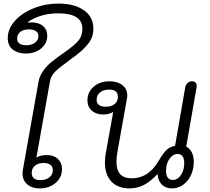

<svg xmlns="http://www.w3.org/2000/svg" viewBox="-20 -1035 1167 1065"><path d="M105 -73Q105 -79 105.5 -82.5Q106 -86 106 -88L194 -583Q200 -615 219.5 -642Q239 -669 265.5 -691Q292 -713 341 -747Q394 -784 415.5 -810.5Q437 -837 437 -875Q437 -961 304 -961Q205 -961 135 -913L136 -910Q188 -914 215 -893.5Q242 -873 242 -836Q242 -794 208 -766Q174 -738 123 -738Q80 -738 51.5 -759.5Q23 -781 23 -824Q23 -874 61.5 -918Q100 -962 165 -988.5Q230 -1015 305 -1015Q393 -1015 445.5 -978Q498 -941 498 -876Q498 -831 472 -796Q446 -761 395 -723Q391 -720 385 -716Q379 -712 372 -706Q311 -662 286.5 -638Q262 -614 257 -583L182 -161Q192 -168 208 -171.5Q224 -175 239 -175Q278 -175 301 -153.5Q324 -132 324 -97Q324 -51 288.5 -20.5Q253 10 200 10Q157 10 131 -12.5Q105 -35 105 -73ZM193 -835Q193 -852 179.5 -862Q166 -872 141 -872Q110 -872 92.5 -858Q75 -844 75 -821Q75 -803 88 -793.5Q101 -784 125 -784Q155 -784 174 -798Q193 -812 193 -835ZM273 -91Q273 -110 260 -120.5Q247 -131 222 -131Q192 -131 174 -116Q156 -101 156 -76Q156 -36 203 -36Q235 -36 254 -51.5Q273 -67 273 -91Z M562 -134Q562 -164 568 -192L608 -414Q585 -400 552 -400Q513 -400 489 -421.5Q465 -443 465 -478Q465 -524 499.5 -554Q534 -584 587 -584Q632 -584 659 -562.5Q686 -541 686 -506Q686 -497 684 -487L631 -191Q626 -161 626 -137Q626 -91 647 -68.5Q668 -46 712 -46Q802 -46 859 -141Q885 -186 904 -203.5Q923 -221 951 -226L1007 -548Q1010 -565 1020 -574.5Q1030 -584 1045 -584Q1071 -584 1071 -557Q1071 -551 1070 -548L1013 -222Q1033 -212 1044 -189.5Q1055 -167 1055 -138Q1055 -97 1039 -63Q1023 -29 995 -9.5Q967 10 934 10Q899 10 877.5 -11.5Q856 -33 854 -70Q815 -28 778 -9Q741 10 699 10Q634 10 598 -28Q562 -66 562 -134ZM634 -499Q634 -538 585 -538Q554 -538 535 -522.5Q516 -507 516 -482Q516 -443 567 -443Q598 -443 616 -458Q634 -473 634 -499ZM1002 -131Q1002 -155 992.5 -168Q983 -181 965 -181Q939 -181 920 -154Q901 -127 901 -88Q901 -37 939 -37Q965 -37 983.5 -64Q1002 -91 1002 -131Z"/></svg>

Font: Kodchasan Light
Style: Italic
Weight: 300
Italic angle: -10°
Version: Version 1.000; ttfautohint (v1.6)